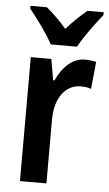

<svg xmlns="http://www.w3.org/2000/svg" viewBox="-54 -802 475 838"><g transform="rotate(5 183.0 -383.0)"><path d="M148 -606H263C286 -650 335 -715 366 -754V-766H295C264 -740 238 -716 205 -679C175 -714 144 -744 117 -766H45V-754C78 -714 126 -648 148 -606ZM303 -553C246 -553 203 -507 178 -451H172L156 -543H66V0H182V-280C182 -376 229 -435 295 -435C311 -435 327 -433 340 -428L352 -547C335 -551 319 -553 303 -553Z"/></g></svg>

Font: Noto Sans Arabic Cond SemBd
Style: Regular
Weight: 600
Width: 3
Designer: Monotype Design Team, Nadine Chahine, Nizar Qandah and Khaled Hosny
Foundry: Monotype Imaging Inc.
Version: Version 2.012